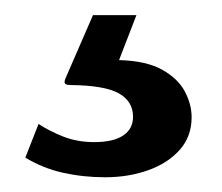

<svg xmlns="http://www.w3.org/2000/svg" viewBox="-20 -25 294 254"><path d="M233.5 130Q233.5 155.5 217.8 173.2Q202 191 176 200.2Q150 209.5 119 209.5Q90 209.5 63.2 203.5Q36.5 197.5 13.5 183.5L31 139Q45.5 148.5 64 155.8Q82.5 163 104.5 163Q130 163 143 154.2Q156 145.5 156 129.5Q156 109 137.2 98.5Q118.5 88 73.5 87.5Q68 87.5 66.2 85.8Q64.5 84 66.5 79L103 -5H160.5L137.5 54.5Q173.5 55.5 194.5 67.2Q215.5 79 224.5 96Q233.5 113 233.5 130Z"/></svg>

Font: Public Sans SemiBold
Style: Regular
Weight: 600
Designer: The Public Sans Project Authors: Dan O. Williams and USWDS (Libre Franklin designed by Pablo Impallari and Rodrigo Fuenz
Version: Version 1.007